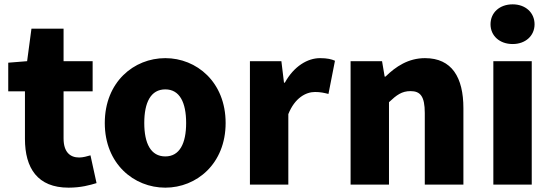

<svg xmlns="http://www.w3.org/2000/svg" viewBox="-20 -851 2543 885"><path d="M296 14C354 14 395 2 425 -7L397 -135C383 -131 363 -125 345 -125C303 -125 273 -150 273 -213V-430H407V-569H273V-719H125L105 -569L18 -562V-430H95V-211C95 -76 153 14 296 14Z M742 14C886 14 1020 -96 1020 -284C1020 -473 886 -583 742 -583C597 -583 463 -473 463 -284C463 -96 597 14 742 14ZM742 -130C675 -130 645 -190 645 -284C645 -379 675 -439 742 -439C808 -439 838 -379 838 -284C838 -190 808 -130 742 -130Z M1132 0H1309V-325C1339 -400 1390 -427 1432 -427C1457 -427 1474 -423 1494 -418L1524 -571C1508 -578 1489 -583 1455 -583C1398 -583 1335 -546 1293 -470H1289L1277 -569H1132Z M1596 0H1773V-380C1808 -413 1832 -431 1872 -431C1917 -431 1938 -408 1938 -330V0H2116V-352C2116 -494 2063 -583 1939 -583C1862 -583 1804 -544 1757 -498H1753L1741 -569H1596Z M2254 0H2431V-569H2254ZM2343 -648C2402 -648 2444 -686 2444 -739C2444 -793 2402 -831 2343 -831C2283 -831 2241 -793 2241 -739C2241 -686 2283 -648 2343 -648Z"/></svg>

Font: Noto Sans CJK KR Black
Style: Regular
Weight: 900
Designer: Ryoko NISHIZUKA (kana & ideographs); Paul D. Hunt (Latin, Greek & Cyrillic); Wenlong ZHANG (bopomofo); Sandoll Communica
Foundry: Adobe Systems Incorporated
Version: Version 1.004;PS 1.004;hotconv 1.0.82;makeotf.lib2.5.63406